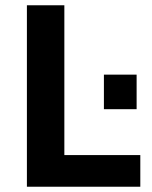

<svg xmlns="http://www.w3.org/2000/svg" viewBox="-20 -708 576 728"><path d="M82 0V-688H224V-120H512V0ZM374 -294V-425H498V-294Z"/></svg>

Font: Saira Thin SemiBold
Style: Regular
Weight: 600
Version: Version 1.101